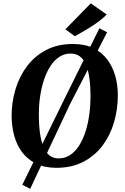

<svg xmlns="http://www.w3.org/2000/svg" viewBox="-20 -1024 772 1183"><path d="M327.5 10Q255 10 202.8 -15.5Q150.5 -41 117 -85.2Q83.5 -129.5 67.8 -187.2Q52 -245 51.5 -309.5Q51.5 -393.5 75 -472.5Q98.5 -551.5 145.5 -614.8Q192.5 -678 263.5 -715.5Q334.5 -753 429.5 -753Q502.5 -753 554.8 -727.8Q607 -702.5 640.5 -658Q674 -613.5 690 -556.8Q706 -500 706 -437Q706 -352 683 -272Q660 -192 612.8 -128.5Q565.5 -65 494.2 -27.5Q423 10 327.5 10ZM341 -48Q380 -48 411.5 -68.5Q443 -89 466.8 -126Q490.5 -163 506.2 -211.2Q522 -259.5 529.8 -315.5Q537.5 -371.5 537.5 -430.5Q537.5 -495 530.5 -544.2Q523.5 -593.5 509 -626.8Q494.5 -660 471.5 -677Q448.5 -694 415.5 -694Q377 -694 345.5 -673.5Q314 -653 290.5 -616.5Q267 -580 251 -532Q235 -484 227 -429Q219 -374 219.5 -316Q219.5 -250.5 226.8 -200.5Q234 -150.5 248.8 -116.5Q263.5 -82.5 286.5 -65.2Q309.5 -48 341 -48ZM117.5 114.5 370.5 -401 592.5 -850 640 -825 409.5 -378.5 166 139.5ZM441 -800.5 383 -843.5 539.5 -1003.5 637.5 -934.5Q606 -903.5 570.2 -878.8Q534.5 -854 500.8 -834.8Q467 -815.5 441 -800.5Z"/></svg>

Font: Merriweather 20pt ExtraBold
Style: Italic
Weight: 800
Italic angle: -7.8°
Version: Version 2.101